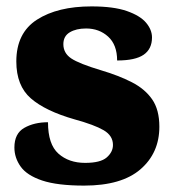

<svg xmlns="http://www.w3.org/2000/svg" viewBox="-20 -570 542 600"><path d="M243 10Q159 10 111.5 -6Q64 -22 44.5 -49.5Q25 -77 25 -109Q25 -153 56 -170.5Q87 -188 130 -188Q130 -119 162.5 -90Q195 -61 246 -61Q294 -61 313.5 -78Q333 -95 333 -117Q333 -146 304 -163Q275 -180 213 -197Q122 -223 76.5 -262.5Q31 -302 31 -378Q31 -467 95.5 -508.5Q160 -550 266 -550Q335 -550 376.5 -535.5Q418 -521 436.5 -499Q455 -477 455 -453Q455 -417 429 -399Q403 -381 346 -381Q346 -430 318 -455.5Q290 -481 249 -481Q218 -481 198 -469Q178 -457 178 -432Q178 -404 202.5 -387.5Q227 -371 297 -350Q351 -334 392 -313Q433 -292 455.5 -259.5Q478 -227 478 -174Q478 -92 419 -41Q360 10 243 10Z"/></svg>

Font: Noto Serif Telugu Black
Style: Regular
Weight: 900
Designer: Jelle Bosma - Monotype Design Team
Foundry: Monotype Imaging Inc.
Version: Version 2.005; ttfautohint (v1.8.4.7-5d5b)